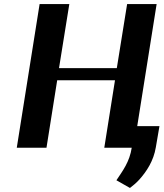

<svg xmlns="http://www.w3.org/2000/svg" viewBox="-20 -731 809 950"><path d="M63 0H210L263 -334H549L496 0H642L755 -711H609L558 -394H272L323 -711H176ZM556 161 623 199C639 187 654 174 669 158C705 118 740 65 751 -2L769 -107H649L632 -1C621 71 587 114 556 161Z"/></svg>

Font: Aerodynamic
Style: Obl
Weight: 500
Designer: Google
Version: Version 2.000980; 2014